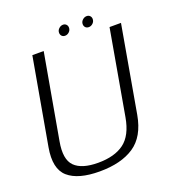

<svg xmlns="http://www.w3.org/2000/svg" viewBox="-139 -875 889 985"><g transform="rotate(-20 305.0 -382.0)"><path d="M237.5 4.5Q354.5 4.5 425.5 -42.8Q496.5 -90 516.5 -202.5L599.5 -674.5H537L455.5 -211.5Q439 -117.5 387 -78.8Q335 -40 245 -40Q155.5 -40 117 -78.8Q78.5 -117.5 95.5 -211.5L177.5 -674.5H115.5L32 -202.5Q12 -90 66 -42.8Q120 4.5 237.5 4.5ZM308 -710.5Q320.5 -710.5 330.5 -720Q340.5 -729.5 340.5 -743Q340.5 -753.5 333.8 -760.5Q327 -767.5 316.5 -767.5Q304 -767.5 293.8 -758Q283.5 -748.5 283.5 -735.5Q283.5 -724.5 290.2 -717.5Q297 -710.5 308 -710.5ZM437.5 -710.5Q450 -710.5 460 -720Q470 -729.5 470 -743Q470 -753.5 463.2 -760.5Q456.5 -767.5 445.5 -767.5Q433 -767.5 422.8 -758Q412.5 -748.5 412.5 -735.5Q412.5 -724.5 419.2 -717.5Q426 -710.5 437.5 -710.5Z"/></g></svg>

Font: Anybody UltraCondensed Thin Light
Style: Italic
Weight: 300
Italic angle: -10°
Version: Version 1.111